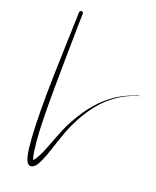

<svg xmlns="http://www.w3.org/2000/svg" viewBox="-150 -859 1046 1289"><g transform="rotate(-10 373.0 -214.0)"><path d="M216 345ZM503.2 -760.1C503.2 -767.4 497.3 -773.4 489.9 -773.4C477.6 -773.4 470.4 -754 465.4 -745.8C344.5 -549 118.3 -199.3 12.7 22.4C-4.6 58.6 -20.7 93.7 -30.9 129.1C-39.4 158.8 -41.6 191.4 -12.3 197.1C8.2 201.1 26.3 190.9 41 182C57.3 172.1 76.2 157.8 100 138.5C139.7 106.4 230.9 18.3 295 -26.1C363.5 -73.5 435.8 -112.8 513 -136C599 -161.8 697 -164.1 780.3 -141.8C780.4 -141.8 780.5 -141.8 780.6 -141.8C781.2 -141.8 781.6 -142.2 781.6 -142.8C781.6 -146.4 738.2 -153.3 734.2 -154C549 -185.2 401.5 -115.4 284 -42.8C217.6 -1.9 120.7 84.8 80.7 112.9C55.7 130.5 37.5 142.2 22.9 149.5C14.1 154 8.3 156.1 3.1 157.3C5.3 135.1 11.8 120.3 21.5 95.6C28 79 36.2 59.9 46.2 38C117.9 -118.7 322.3 -453.6 408.4 -598.9C445.9 -662.3 469.4 -701.7 501.2 -753.1C502.3 -754.9 503.2 -758 503.2 -760.1Z"/></g></svg>

Font: Sinatra
Style: Regular
Weight: 400
Designer: Fahmi
Version: Version 0.1